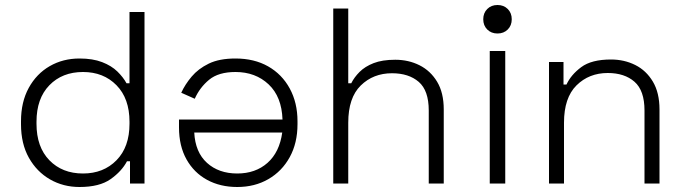

<svg xmlns="http://www.w3.org/2000/svg" viewBox="-20 -734 2740 768"><path d="M558 -686V0H500V-89H488Q467 -49 422.5 -17.5Q378 14 298 14Q233 14 180 -16.5Q127 -47 95.5 -103Q64 -159 64 -237V-249Q64 -326 95 -382.5Q126 -439 179 -469.5Q232 -500 298 -500Q351 -500 388.5 -485.5Q426 -471 449.5 -448Q473 -425 486 -401H498V-686ZM126 -247V-239Q126 -146 177.5 -93Q229 -40 312 -40Q394 -40 446 -93Q498 -146 498 -239V-247Q498 -340 446 -393Q394 -446 312 -446Q229 -446 177.5 -393Q126 -340 126 -247Z M1170 -249V-237Q1170 -162 1139 -105.5Q1108 -49 1053.5 -17.5Q999 14 929 14Q861 14 808.5 -14.5Q756 -43 726 -96.5Q696 -150 696 -224V-256H1110Q1107 -347 1054.5 -396.5Q1002 -446 922 -446Q854 -446 816.5 -415Q779 -384 759 -339L705 -363Q720 -396 746.5 -427.5Q773 -459 815 -479.5Q857 -500 922 -500Q997 -500 1052.5 -468.5Q1108 -437 1139 -380Q1170 -323 1170 -249ZM757 -204Q761 -125 808 -82.5Q855 -40 929 -40Q1002 -40 1050 -82.5Q1098 -125 1109 -204Z M1313 0V-700H1373V-401H1385Q1397 -425 1418.5 -446.5Q1440 -468 1474.5 -481.5Q1509 -495 1561 -495Q1614 -495 1658 -473Q1702 -451 1728.5 -407Q1755 -363 1755 -296V0H1695V-292Q1695 -372 1655 -406.5Q1615 -441 1548 -441Q1473 -441 1423 -392Q1373 -343 1373 -243V0Z M2001 -530V0H1939V-530ZM2027 -657Q2027 -632 2011 -616Q1995 -600 1970 -600Q1945 -600 1929 -616Q1913 -632 1913 -657Q1913 -682 1929 -698Q1945 -714 1970 -714Q1995 -714 2011 -698Q2027 -682 2027 -657Z M2176 0V-486H2234V-396H2246Q2264 -435 2305 -465.5Q2346 -496 2424 -496Q2477 -496 2521 -474Q2565 -452 2591.5 -407.5Q2618 -363 2618 -296V0H2558V-292Q2558 -372 2518 -407Q2478 -442 2411 -442Q2336 -442 2286 -392.5Q2236 -343 2236 -243V0Z"/></svg>

Font: Space 7353
Style: Regular
Weight: 400
Designer: Christine Claussen + Ruben Lyon  (Space 7353)
Version: Version 1.000;FEAKit 1.0